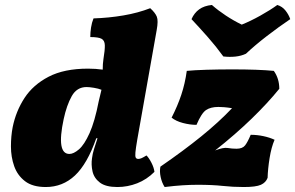

<svg xmlns="http://www.w3.org/2000/svg" viewBox="-20 -743 1187 772"><path d="M452 9Q405 9 381.5 -9Q358 -27 352 -54Q346 -81 350 -107Q352 -124 358 -143.5Q364 -163 372 -187H367Q331 -84 281.5 -37.5Q232 9 164 9Q111 9 80.5 -14.5Q50 -38 37 -75Q24 -112 24 -154Q24 -196 31 -232Q44 -296 78.5 -349Q113 -402 175.5 -434.5Q238 -467 334 -467Q365 -467 393 -463Q393 -487 396 -506Q402 -542 401.5 -561Q401 -580 388.5 -587Q376 -594 343 -594Q343 -612 346 -632Q349 -652 356 -669Q418 -671 476.5 -681Q535 -691 584 -710Q604 -692 610.5 -676Q617 -660 610 -622L532 -182Q526 -147 524.5 -130.5Q523 -114 526 -109Q529 -104 536 -104Q542 -104 549 -107Q556 -110 569 -118Q579 -108 589 -88.5Q599 -69 601 -52Q570 -21 531.5 -6Q493 9 452 9ZM236 -264Q206 -124 259 -124Q276 -124 297.5 -142.5Q319 -161 340 -207.5Q361 -254 377 -336L388 -382Q376 -387 357.5 -390Q339 -393 328 -393Q289 -393 268.5 -356.5Q248 -320 236 -264ZM642 9Q631 -8 626 -31Q621 -54 625 -73Q718 -137 789 -194.5Q860 -252 913 -308Q894 -311 881 -312Q868 -313 858 -313Q827 -313 808.5 -300.5Q790 -288 770 -241Q744 -241 715.5 -248.5Q687 -256 670 -270Q694 -317 709 -362Q724 -407 731 -458Q761 -461 810.5 -462.5Q860 -464 913 -464Q1020 -464 1081 -458Q1103 -427 1103 -386Q1056 -328 991.5 -265.5Q927 -203 845 -138Q878 -151 895.5 -148Q913 -145 931 -145Q955 -145 965.5 -158.5Q976 -172 988 -201Q1014 -201 1039.5 -195.5Q1065 -190 1084 -181Q1071 -151 1064 -107.5Q1057 -64 1056 -28Q1049 -9 1029 0Q1009 9 960 9Q916 9 875 4.5Q834 0 774 0Q746 0 714.5 2Q683 4 642 9ZM878 -516Q849 -556 815.5 -594Q782 -632 750 -666Q761 -691 781 -705.5Q801 -720 832 -723Q857 -701 888 -680.5Q919 -660 952 -644Q987 -658 1026.5 -680Q1066 -702 1095 -723Q1115 -717 1128 -700.5Q1141 -684 1147 -666Q1101 -635 1053 -598Q1005 -561 969 -527Q950 -518 926.5 -515.5Q903 -513 878 -516Z"/></svg>

Font: Vollkorn Black
Style: Italic
Weight: 900
Italic angle: -11°
Designer: Friedrich Althausen
Foundry: Friedrich Althausen
Version: Version 5.000; ttfautohint (v1.8.3)